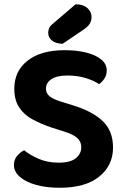

<svg xmlns="http://www.w3.org/2000/svg" viewBox="-20 -857 581 893"><path d="M253 -100.5Q308.2 -100.5 333.1 -121.5Q358 -142.4 358 -171.9Q358 -199.1 338.5 -215.8Q318.9 -232.6 280.4 -244.6L223.1 -262.7Q170.5 -280.3 130.6 -302.2Q90.7 -324 68.6 -358.1Q46.5 -392.2 46.5 -444.5Q46.5 -526.7 108.7 -575.2Q171 -623.6 280.5 -623.6Q337.1 -623.6 381.3 -612.5Q425.4 -601.3 450.9 -580.3Q476.4 -559.4 476.4 -529.5Q476.4 -508.5 466.1 -492.4Q455.8 -476.3 440.9 -465.7Q417.8 -481.7 379 -493.8Q340.1 -505.8 294.1 -505.8Q244.6 -505.8 219.2 -488.9Q193.8 -472 193.8 -444.5Q193.8 -422.7 211 -408.9Q228.3 -395.2 263.5 -384.4L319.2 -367.1Q408.8 -339.8 457.2 -294.2Q505.7 -248.6 505.7 -170.6Q505.7 -87.6 441.6 -35.7Q377.5 16.3 257 16.3Q196 16.3 148.2 3.1Q100.4 -10 72.6 -34.2Q44.8 -58.3 44.8 -89.5Q44.8 -114.4 59.6 -131.9Q74.3 -149.3 92.3 -158.3Q118.6 -136.3 159.6 -118.4Q200.6 -100.5 253 -100.5ZM224.1 -745.1 331.6 -837.2Q366.8 -836.8 386.3 -819.7Q405.7 -802.6 405.7 -778.1Q405.7 -760.8 397.5 -746.8Q389.4 -732.9 366.2 -717.6L271.3 -653.4Q238.4 -654.1 221.3 -668.7Q204.2 -683.3 204.2 -703.2Q204.2 -714.6 207.9 -724.5Q211.5 -734.5 224.1 -745.1Z"/></svg>

Font: Baloo Tamma 2
Style: Regular
Weight: 400
Designer: Divya Kowshik, Shuchita Grover and Ek Type
Foundry: Ek Type
Version: Version 1.700